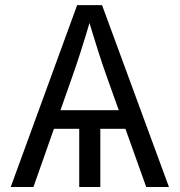

<svg xmlns="http://www.w3.org/2000/svg" viewBox="-20 -748 718 768"><path d="M381.3 -270V0H296.9V-270ZM22.9 0 288.6 -727.5H388.2L655.8 0H564.9L406.2 -443.8Q391.6 -484.4 373.3 -541.7Q355 -599.1 328.6 -687H347.2Q321.3 -598.6 302.5 -540.5Q283.7 -482.4 270 -443.8L113.8 0ZM154.3 -232.9V-307.1H523.9V-232.9Z"/></svg>

Font: V-Inter
Style: Regular-375
Weight: 375
Designer: Rasmus Andersson
Foundry: rsms
Version: Version 4.000;git-4146feb